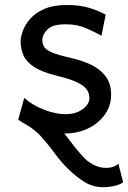

<svg xmlns="http://www.w3.org/2000/svg" viewBox="-20 -528 519 777"><path d="M407.7 -468.8 390.6 -383.3Q366.2 -397.5 329.1 -413.6Q292 -429.7 246.6 -429.7Q192.9 -429.7 172.1 -408.9Q151.4 -388.2 151.4 -366.2Q151.4 -349.1 159.4 -337.2Q167.5 -325.2 192.4 -314.9Q217.3 -304.7 268.6 -293Q313 -283.2 349.4 -265.6Q385.7 -248 407.7 -218.8Q429.7 -189.5 429.7 -144Q429.7 -100.1 404.5 -64.7Q379.4 -29.3 336.9 -8.5Q294.4 12.2 241.7 12.2Q182.6 12.2 132.6 -4.6Q82.5 -21.5 53.7 -43.9L78.1 -131.8Q111.3 -102.1 158.4 -84Q205.6 -65.9 244.1 -65.9Q287.1 -65.9 314.5 -86.2Q341.8 -106.4 341.8 -131.8Q341.8 -150.4 331.1 -165.8Q320.3 -181.2 291.3 -195.1Q262.2 -209 207.5 -222.2Q148.4 -236.8 117.2 -257.6Q85.9 -278.3 74.7 -304.7Q63.5 -331.1 63.5 -361.3Q63.5 -378.4 72.3 -402.8Q81.1 -427.2 101.8 -451.4Q122.6 -475.6 159.2 -491.7Q195.8 -507.8 251.5 -507.8Q304.7 -507.8 343.5 -495.4Q382.3 -482.9 407.7 -468.8ZM459 134.3 478.5 210Q463.9 219.7 442.4 224.6Q420.9 229.5 397.9 229.5Q356 229.5 322.5 208.7Q289.1 188 258.8 158.7Q228.5 129.4 203.4 95Q178.2 60.5 149.7 28.1Q121.1 -4.4 80.6 -26.9H202.6Q234.9 2.9 264.9 43.9Q294.9 85 324.7 114.7Q338.9 128.9 361.3 140.1Q383.8 151.4 410.2 151.4Q440.4 151.4 459 134.3Z"/></svg>

Font: Andika LitF DSA DSG
Style: Regular
Weight: 400
Designer: Victor Gaultney, Annie Olsen, Julie Remington, Don Collingsworth, Eric Hays, Becca Hirsbrunner
Foundry: SIL International
Version: Version 6.200 ; LitF DSA DSG; ttfautohint (v1.8.3.10-c5d8)